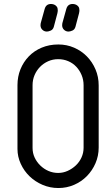

<svg xmlns="http://www.w3.org/2000/svg" viewBox="-20 -947 557 967"><path d="M68 -518Q68 -561 83 -598Q98 -635 125 -663Q152 -691 190 -707Q228 -723 274 -723Q316 -723 353 -707Q390 -691 417.5 -663Q445 -635 461 -597.5Q477 -560 477 -517V-204Q477 -162 461 -125Q445 -88 417.5 -60Q390 -32 353 -16Q316 0 274 0Q232 0 194.5 -16Q157 -32 129 -59Q101 -86 84.5 -122Q68 -158 68 -197ZM144 -202Q144 -176 154.5 -153.5Q165 -131 183 -113.5Q201 -96 224 -86Q247 -76 273 -76Q298 -76 321 -86.5Q344 -97 362 -114Q380 -131 390.5 -154Q401 -177 401 -203V-518Q401 -545 391 -569Q381 -593 364 -611Q347 -629 323.5 -639Q300 -649 273 -649Q246 -649 222.5 -638.5Q199 -628 181.5 -610Q164 -592 154 -568.5Q144 -545 144 -518ZM205 -902Q212 -927 237 -927Q237 -927 242.5 -926.5Q248 -926 254.5 -923Q261 -920 266 -913.5Q271 -907 271 -895Q271 -892 270.5 -888.5Q270 -885 269 -880L251 -812Q247 -798 235.5 -793Q224 -788 216 -788Q203 -788 193.5 -797Q184 -806 184 -820Q184 -826 185 -830ZM314 -902Q321 -927 346 -927Q346 -927 351.5 -926.5Q357 -926 363.5 -923Q370 -920 375 -913.5Q380 -907 380 -895Q380 -892 379.5 -888.5Q379 -885 378 -880L360 -812Q356 -798 344.5 -793Q333 -788 325 -788Q312 -788 302.5 -797Q293 -806 293 -820Q293 -826 294 -830Z"/></svg>

Font: VDS Compensated
Style: Light
Weight: 300
Designer: artmaker
Foundry: artmaker
Version: Version 1.000 2012 initial release